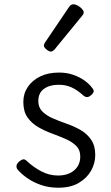

<svg xmlns="http://www.w3.org/2000/svg" viewBox="-20 -858 520 897"><path d="M252 19Q208 19 171 6Q134 -7 106.5 -26.5Q79 -46 63 -65Q56 -73 57 -83Q58 -93 69 -103Q80 -112 88 -113.5Q96 -115 105 -106Q136 -77 173 -57.5Q210 -38 251 -38Q282 -38 305 -48.5Q328 -59 341.5 -79Q355 -99 355 -126Q355 -158 335.5 -177Q316 -196 286 -209Q256 -222 222 -234.5Q188 -247 158 -264.5Q128 -282 108.5 -309.5Q89 -337 89 -382Q89 -421 110 -452Q131 -483 168 -501Q205 -519 256 -519Q292 -519 322 -508.5Q352 -498 374.5 -482Q397 -466 410 -448Q419 -438 417.5 -430Q416 -422 405 -413Q395 -404 386 -404.5Q377 -405 368 -413Q342 -437 315 -449.5Q288 -462 254 -462Q212 -462 185.5 -443Q159 -424 159 -386Q159 -356 178 -337Q197 -318 227 -305Q257 -292 291.5 -280Q326 -268 356.5 -250.5Q387 -233 406 -205Q425 -177 425 -134Q425 -95 405.5 -60.5Q386 -26 348 -3.5Q310 19 252 19ZM218 -617Q209 -617 197 -627Q185 -637 185 -645Q185 -648 186 -651Q187 -654 190 -659L303 -826Q307 -832 312 -835Q317 -838 323 -838Q332 -838 343 -832Q354 -826 362.5 -817Q371 -808 371 -801Q371 -795 369 -791.5Q367 -788 361 -781L235 -627Q225 -617 218 -617Z"/></svg>

Font: Playwrite GB S Light
Style: Regular
Weight: 300
Designer: Veronika Burian, José Scaglione
Foundry: TypeTogether
Version: Version 1.002